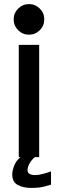

<svg xmlns="http://www.w3.org/2000/svg" viewBox="-20 -770 284 941"><path d="M197 -675Q197 -644 175 -622Q153 -600 122 -600Q91 -600 69 -622Q47 -644 47 -675Q47 -706 69 -728Q91 -750 122 -750Q153 -750 175 -728Q197 -706 197 -675ZM172 0H151Q134 14 124.5 31.5Q115 49 115 64Q115 88 153 88Q170 88 193.5 81.5Q217 75 230 70V135Q217 139 194 145Q171 151 131 151Q94 151 67 136.5Q40 122 40 85Q40 67 49.5 42Q59 17 81 0H72V-550H172Z"/></svg>

Font: Bruno Ace
Style: Regular
Weight: 400
Version: Version 1.100; ttfautohint (v1.8.4.7-5d5b);gftools[0.9.27]